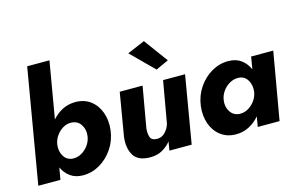

<svg xmlns="http://www.w3.org/2000/svg" viewBox="-97 -1018 1948 1266"><g transform="rotate(-15 877.0 -385.0)"><path d="M582 -230Q590 -296 570.5 -350.5Q551 -405 508.5 -437.5Q466 -470 405 -470Q357 -470 316.5 -449.5Q276 -429 246 -394L312 -780H160L27 0H178L192 -81Q210 -41 245 -15.5Q280 10 332 10Q393 10 446.5 -21.5Q500 -53 536.5 -107Q573 -161 582 -230ZM425 -230Q420 -198 401 -171.5Q382 -145 354.5 -129Q327 -113 296 -114Q254 -116 233 -150.5Q212 -185 218 -230Q223 -262 241.5 -288.5Q260 -315 287 -331Q314 -347 342 -346Q387 -345 409.5 -310Q432 -275 425 -230Z M813 -180 862 -460H706L656 -164Q647 -88 677.5 -39Q708 10 790 10Q837 10 872 -9.5Q907 -29 932 -60L922 0H1074L1152 -460H1002L952 -175Q943 -144 919 -119Q895 -94 860 -96Q825 -98 817.5 -123.5Q810 -149 813 -180ZM826 -690 979 -538 1066 -578 946 -741Z M1198 -230Q1190 -164 1209.5 -109.5Q1229 -55 1272 -22.5Q1315 10 1376 10Q1425 10 1465.5 -11.5Q1506 -33 1537 -69L1525 0H1674L1754 -460H1603L1589 -376Q1571 -418 1536 -444Q1501 -470 1448 -470Q1387 -470 1333.5 -438.5Q1280 -407 1243.5 -353Q1207 -299 1198 -230ZM1354 -230Q1359 -262 1378 -288.5Q1397 -315 1425 -331Q1453 -347 1484 -346Q1526 -345 1547 -310Q1568 -275 1562 -230Q1557 -198 1538 -171.5Q1519 -145 1492.5 -129.5Q1466 -114 1437 -114Q1392 -115 1369.5 -150Q1347 -185 1354 -230Z"/></g></svg>

Font: Jost* 700 Bold Italic
Style: Bold Italic
Weight: 700
Italic angle: -10°
Version: Version 3.200; ttfautohint (v0.97) -l 8 -r 50 -G 200 -x 14 -